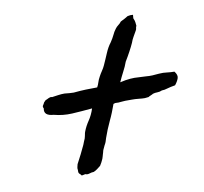

<svg xmlns="http://www.w3.org/2000/svg" viewBox="-56 -573 573 540"><g transform="rotate(-10 230.5 -303.0)"><path d="M356.4 -512.7 355.5 -502.9Q359.4 -494.1 359.4 -490.2Q359.4 -487.3 360.4 -480.5Q358.4 -477.1 358.4 -474.1Q358.4 -471.2 356.4 -467.8L347.2 -451.7Q342.8 -444.3 339.8 -435.5Q335 -424.8 328.1 -412.1Q321.3 -399.4 313.5 -386.7Q308.6 -373 301.3 -359.4Q297.9 -352.5 294.4 -345.7Q291 -338.9 288.1 -332Q304.7 -335.9 317.4 -336.9Q330.1 -337.9 340.8 -336.9Q347.7 -336.9 351.6 -336.4Q355.5 -335.9 362.3 -335.9Q371.1 -335 380.4 -335.4Q389.6 -335.9 399.4 -336.9Q412.1 -337.9 421.9 -336.4Q433.1 -335 443.4 -335Q452.1 -324.2 449.2 -315.4Q446.3 -306.6 438.5 -296.9Q423.8 -294.4 416 -292Q407.2 -289.1 399.4 -289.1Q393.1 -286.1 386.2 -286.1Q378.9 -286.1 373 -284.2Q371.1 -282.7 366.2 -280.8Q361.3 -278.8 359.4 -277.3Q347.2 -275.4 340.8 -276.4Q334 -277.3 331.1 -277.3Q326.2 -277.8 321.5 -278.1Q316.9 -278.3 312.5 -278.3H293Q288.1 -278.3 285.6 -277.8Q283.2 -277.3 279.3 -277.3Q272.5 -276.4 269 -276.9Q264.2 -277.8 258.8 -275.4Q254.9 -264.2 250.2 -252.7Q245.6 -241.2 240.2 -230Q234.9 -218.8 230.2 -207.3Q225.6 -195.8 221.7 -184.6Q218.8 -172.9 213.9 -165L208 -152.3Q207 -148.9 206.3 -145.8Q205.6 -142.6 204.6 -140.1Q204.1 -137.7 203.1 -134.8Q202.1 -131.8 201.2 -128.9Q199.2 -124 196.8 -119.6Q194.3 -115.2 191.4 -110.4Q186.5 -106.4 181.2 -102.5Q175.8 -98.6 170.9 -96.7Q165 -96.7 157.7 -94.2Q151.4 -92.3 146.5 -94.7Q135.7 -91.8 135.3 -93.3Q134.3 -95.2 132.8 -96.7Q127.9 -100.1 127.9 -104.5V-110.4Q127 -113.3 127.9 -117.7Q128.9 -122.1 129.9 -126Q143.6 -151.4 155.3 -176.8L158.7 -185.5Q159.7 -187.5 160.4 -189.5Q161.1 -191.4 162.1 -193.4Q163.1 -196.3 163.6 -199Q164.1 -201.7 164.6 -203.6Q165.5 -209.5 167 -212.9Q172.4 -227.1 181.6 -240.7Q191.4 -254.9 197.3 -273.4Q166 -270.5 139.6 -269Q113.3 -267.6 87.9 -274.4Q59.1 -276.4 63.5 -296.9Q60.5 -302.7 63 -305.7Q65.4 -309.1 67.4 -313.5Q73.7 -320.3 74.2 -319.8Q75.2 -319.3 76.2 -320.3Q88.9 -327.1 91.8 -324.2Q95.7 -324.7 100.1 -325.4Q104.5 -326.2 109.4 -326.7Q119.1 -328.1 127.9 -328.1Q135.7 -327.1 142.6 -326.7Q149.4 -326.2 154.3 -326.2Q173.8 -328.1 189.5 -328.6Q205.1 -329.1 221.7 -329.1Q225.1 -335 227.5 -342.8Q228.5 -346.2 230.2 -350.1Q231.9 -354 234.4 -358.4Q238.3 -365.7 242.7 -372.1Q248 -379.9 251 -386.7Q254.9 -395 258.3 -403.1Q261.7 -411.1 265.1 -418.9Q272 -435.5 281.2 -447.3Q288.1 -457.5 292.5 -466.8Q295.9 -474.6 301.8 -482.4Q305.7 -487.8 310.5 -491.2Q315.9 -495.1 319.3 -500Q332.5 -506.3 340.8 -511.7Q349.1 -513.7 356.4 -512.7Z"/></g></svg>

Font: Freehand
Style: Regular
Weight: 400
Designer: Danh Hong
Version: Version 8.001; ttfautohint (v1.8.3)